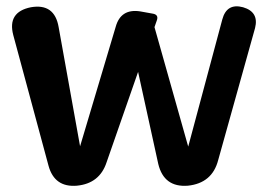

<svg xmlns="http://www.w3.org/2000/svg" viewBox="-20 -582 850 609"><path d="M418 -354 318 -67Q296 0 224 7Q153 13 134 -56L22 -471Q3 -544 78 -559Q153 -572 166 -496L234 -118L347 -497Q363 -555 424 -546L463 -539Q485 -536 477 -516L470 -496L577 -117L685 -520Q699 -573 751 -559Q802 -544 789 -493L672 -74Q653 -1 576 7Q500 13 482 -62Z"/></svg>

Font: MaokenZhuyuanTi
Style: Regular
Weight: 400
Designer: Fontworks Inc & LongZhuTi team: ZERO子、时光羊、荆南、频凡、刘鹏、Little White Dog、帆影Magmeta、奈白不弍、白日月球、ChaoTawei、雨三（排名不分先后）
Version: Version 1.000; 20230222